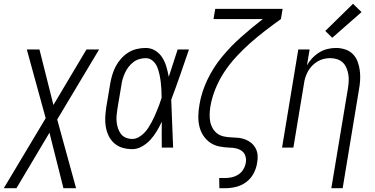

<svg xmlns="http://www.w3.org/2000/svg" viewBox="-66 -782 1986 1017"><path d="M-46 215 176 -156 76 -520H143L217 -226L392 -520H459L237 -149L337 215H270L196 -79L21 215Z M635 8Q608 8 583.5 1Q559 -6 540 -22.5Q521 -39 510 -61.5Q499 -84 494.5 -109.5Q490 -135 491.5 -161.5Q493 -188 497 -215L518 -340Q522 -363 529 -386.5Q536 -410 547.5 -431.5Q559 -453 576 -472Q593 -491 614 -504Q635 -517 658.5 -522.5Q682 -528 706 -528Q734 -528 757 -513.5Q780 -499 794 -476.5Q808 -454 815.5 -428Q823 -402 828 -375Q840 -411 851.5 -447.5Q863 -484 875 -520H935Q912 -453 889 -386.5Q866 -320 841 -254Q844 -191 846 -127Q848 -63 851 0H791Q790 -34 790.5 -67.5Q791 -101 791 -135V-137Q779 -112 764.5 -87.5Q750 -63 731 -42Q712 -21 686.5 -6.5Q661 8 635 8ZM635 -46Q652 -46 668 -55Q684 -64 697 -77Q710 -90 719.5 -105Q729 -120 737.5 -135.5Q746 -151 753 -167Q760 -183 766.5 -199Q773 -215 779 -231Q785 -247 790 -264Q790 -285 789 -306Q788 -327 785.5 -347.5Q783 -368 778.5 -388.5Q774 -409 766.5 -427.5Q759 -446 743 -460Q727 -474 706 -474Q689 -474 672 -469Q655 -464 640.5 -453Q626 -442 615 -427.5Q604 -413 596.5 -397Q589 -381 584 -364.5Q579 -348 577 -331L556 -206Q553 -188 551.5 -170Q550 -152 552 -134.5Q554 -117 559.5 -101Q565 -85 575 -72Q585 -59 601 -52.5Q617 -46 635 -46Z M1096 215 1095 161H1126Q1144 161 1162 157Q1180 153 1196.5 142.5Q1213 132 1223 115Q1233 98 1236 80Q1239 62 1234 45Q1229 28 1215.5 18Q1202 8 1185 4Q1168 0 1150 0Q1121 -1 1094.5 -6.5Q1068 -12 1046.5 -27Q1025 -42 1010.5 -64.5Q996 -87 990 -113Q984 -139 984.5 -167.5Q985 -196 990 -224V-225Q1001 -293 1032 -358.5Q1063 -424 1110 -481Q1157 -538 1212.5 -587Q1268 -636 1326 -681H1065L1074 -735H1431L1422 -681Q1380 -651 1339 -619.5Q1298 -588 1259.5 -554Q1221 -520 1185.5 -481.5Q1150 -443 1122 -400.5Q1094 -358 1075 -311Q1056 -264 1048 -216Q1045 -196 1044.5 -176Q1044 -156 1047.5 -137.5Q1051 -119 1060.5 -102.5Q1070 -86 1084.5 -75Q1099 -64 1118.5 -59.5Q1138 -55 1158 -54.5Q1178 -54 1197 -52Q1216 -50 1234 -43Q1252 -36 1266 -24Q1280 -12 1288.5 4.5Q1297 21 1298.5 40.5Q1300 60 1296 80Q1292 109 1277.5 136.5Q1263 164 1238 182.5Q1213 201 1184 208Q1155 215 1126 215Z M1689 215 1777 -314Q1780 -333 1781 -352Q1782 -371 1779 -388.5Q1776 -406 1769 -422.5Q1762 -439 1749.5 -451Q1737 -463 1719.5 -468.5Q1702 -474 1683 -474Q1666 -474 1649 -470Q1632 -466 1616 -456.5Q1600 -447 1587 -433.5Q1574 -420 1565.5 -404.5Q1557 -389 1551.5 -372Q1546 -355 1544 -338L1488 0H1428L1514 -520H1574L1560 -436Q1571 -456 1588 -474Q1605 -492 1625.5 -504.5Q1646 -517 1668.5 -522.5Q1691 -528 1714 -528Q1739 -528 1763 -520Q1787 -512 1803.5 -495Q1820 -478 1828.5 -455Q1837 -432 1840 -407Q1843 -382 1841.5 -356.5Q1840 -331 1835 -305L1749 215ZM1694 -582 1657 -618 1804 -762 1849 -718Z"/></svg>

Font: Iosevka QP Light
Style: Italic
Weight: 300
Italic angle: -9°
Designer: Belleve Invis
Foundry: Belleve Invis
Version: Version 20.0.0; ttfautohint (v1.8.4)